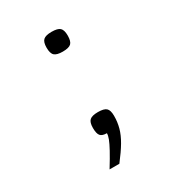

<svg xmlns="http://www.w3.org/2000/svg" viewBox="-193 -751 987 1069"><g transform="rotate(-30 300.0 -216.5)"><path d="M197 196Q231 141 250 106Q269 71 277 50Q285 29 285 14Q255 14 243.5 0Q232 -14 232 -50Q232 -86 247 -99.5Q262 -113 300 -113Q339 -113 353.5 -99.5Q368 -86 368 -50Q368 -10 358 26.5Q348 63 324.5 103Q301 143 260 196ZM300 -502Q262 -502 247 -515.5Q232 -529 232 -566Q232 -602 247 -615.5Q262 -629 300 -629Q339 -629 353.5 -615.5Q368 -602 368 -566Q368 -529 353.5 -515.5Q339 -502 300 -502Z"/></g></svg>

Font: Victor Mono Light
Style: Regular
Weight: 300
Monospace: yes
Designer: Rune Bjørnerås
Version: Version 1.561;gftools[0.9.30]